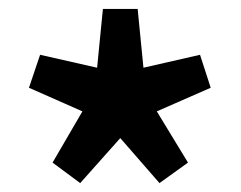

<svg xmlns="http://www.w3.org/2000/svg" viewBox="-20 -831 540 431"><path d="M160 -420 250 -521 338 -420 402 -466 332 -581 453 -634 429 -708 302 -679 289 -811H211L198 -679L70 -708L45 -634L165 -581L98 -466Z"/></svg>

Font: Noto Sans Mono CJK HK
Style: Bold
Weight: 700
Designer: Ryoko NISHIZUKA 西塚涼子 (kana, bopomofo & ideographs); Paul D. Hunt (Latin, Greek & Cyrillic); Sandoll Communications 산돌커뮤니
Foundry: Adobe
Version: Version 2.004;hotconv 1.0.118;makeotfexe 2.5.65603